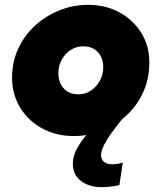

<svg xmlns="http://www.w3.org/2000/svg" viewBox="-20 -551 669 796"><path d="M286 13Q213 13 155 -18.5Q97 -50 63.5 -105Q30 -160 30 -229Q30 -294 55.5 -349Q81 -404 125 -444.5Q169 -485 226 -508Q283 -531 345 -531Q418 -531 475.5 -499.5Q533 -468 566.5 -413.5Q600 -359 599 -289Q599 -225 574 -169.5Q549 -114 505.5 -73.5Q462 -33 405.5 -10Q349 13 286 13ZM305 -160Q334 -160 357 -175.5Q380 -191 394 -216.5Q408 -242 408 -273Q408 -298 398 -317.5Q388 -337 369.5 -348Q351 -359 325 -359Q296 -359 272.5 -343.5Q249 -328 235.5 -302.5Q222 -277 222 -247Q222 -222 232 -202Q242 -182 260.5 -171Q279 -160 305 -160ZM402 225Q350 225 316 199.5Q282 174 282 127Q282 94 301.5 60.5Q321 27 348.5 -3Q376 -33 401.5 -55.5Q427 -78 439 -89L492 -63Q486 -57 471.5 -38.5Q457 -20 440 3.5Q423 27 411 51Q399 75 399 93Q399 109 410.5 119.5Q422 130 444 130Q468 130 489 123L475 216Q461 220 439.5 222.5Q418 225 402 225Z"/></svg>

Font: MuseoModerno Black
Style: Italic
Weight: 900
Italic angle: -9°
Designer: Pablo Cosgaya, Héctor Gatti, Marcela Romero, and the Authors of The MuseoModerno Project.
Foundry: Omnibus-Type Team
Version: Version 1.003